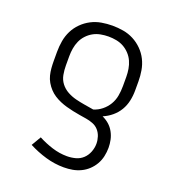

<svg xmlns="http://www.w3.org/2000/svg" viewBox="-136 -634 872 962"><g transform="rotate(20 300.0 -152.5)"><path d="M312 223Q263 223 215 209Q167 195 123 172L153 121Q189 140 228.5 152.5Q268 165 308 165Q331 165 353.5 159Q376 153 392.5 137.5Q409 122 417.5 100Q426 78 426 56Q426 37 420 18.5Q414 0 401.5 -14Q389 -28 371 -35Q353 -42 334.5 -45Q316 -48 297.5 -51Q279 -54 260.5 -58Q242 -62 224 -67Q206 -72 188.5 -79.5Q171 -87 155.5 -97Q140 -107 127 -121Q114 -135 104.5 -151.5Q95 -168 90.5 -186Q86 -204 84.5 -223Q83 -242 83 -261V-310Q83 -339 88 -368Q93 -397 106 -423Q119 -449 140 -470Q161 -491 187 -504.5Q213 -518 242 -523Q271 -528 300 -528Q329 -528 358 -523Q387 -518 413 -504.5Q439 -491 460 -470Q481 -449 494 -423Q507 -397 512 -368Q517 -339 517 -310V-261Q517 -233 511 -205.5Q505 -178 491 -154.5Q477 -131 455.5 -113Q434 -95 408 -84Q428 -75 444 -61Q460 -47 470.5 -28Q481 -9 485.5 12Q490 33 490 54Q490 77 485 100Q480 123 468.5 143Q457 163 440 179Q423 195 402 205Q381 215 358.5 219Q336 223 312 223ZM352 -100Q376 -107 396.5 -123.5Q417 -140 430 -162Q443 -184 447.5 -209.5Q452 -235 452 -261V-310Q452 -331 448.5 -352Q445 -373 436.5 -392Q428 -411 413.5 -426.5Q399 -442 381 -452Q363 -462 342 -466Q321 -470 300 -470Q279 -470 258 -466Q237 -462 219 -452Q201 -442 186.5 -426.5Q172 -411 163.5 -392Q155 -373 151.5 -352Q148 -331 148 -310V-261Q148 -236 152.5 -211.5Q157 -187 172 -167.5Q187 -148 209 -136Q231 -124 255 -118Q279 -112 303.5 -108Q328 -104 352 -100Z"/></g></svg>

Font: Iosevka Aile Custom Light
Style: Regular
Weight: 300
Designer: Belleve Invis
Foundry: Belleve Invis
Version: Version 17.0.2; ttfautohint (v1.8.3)